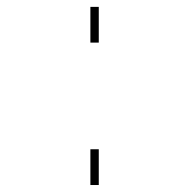

<svg xmlns="http://www.w3.org/2000/svg" viewBox="-20 -564 540 561"><path d="M244.1 -23.4V-127.9H268.6V-23.4ZM244.1 -439.5V-543.9H268.6V-439.5Z"/></svg>

Font: Mgen+ 1mn thin
Style: Regular
Weight: 100
Designer: [Source Han Sans]
Ryoko NISHIZUKA  (kana & ideographs); Paul D. Hunt (Latin, Greek & Cyrillic); Wenlong ZHANG  (bopomofo
Version: Version 1.059.20150602